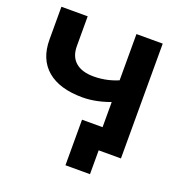

<svg xmlns="http://www.w3.org/2000/svg" viewBox="-148 -827 1039 1100"><g transform="rotate(20 372.0 -277.5)"><path d="M329.5 -253.2Q189.4 -253.2 114.3 -317Q39.3 -380.8 39.3 -500.5V-700H199.5V-518.7Q199.5 -454.8 238 -421.3Q276.6 -387.7 348.7 -387.7Q394.3 -387.7 437.4 -398.2Q480.4 -408.7 518.3 -428.2L521.3 -294.9Q469.7 -274 421.8 -263.6Q374 -253.2 329.5 -253.2ZM371.6 145.4V-132.3H657V0H510.8L521.2 -37.7V145.4ZM496.8 0V-700H657V0Z"/></g></svg>

Font: Montserrat Alternates Thin
Style: Regular
Weight: 100
Designer: Julieta Ulanovsky
Foundry: Julieta Ulanovsky
Version: Version 9.000